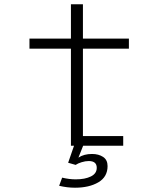

<svg xmlns="http://www.w3.org/2000/svg" viewBox="-20 -680 750 896"><path d="M325.5 0H311V-453H117.5V-500H311V-660H367V-500H581.5V-453H367V-45H555V0H368L346 55.5Q371.5 38.5 409.5 38.5Q440 38.5 461 52.2Q482 66 482 95Q482 145.5 439 170.8Q396 196 330 196Q293 196 256 187L270 149Q303.5 157 333 157Q376.5 157 404 143.5Q431.5 130 431.5 103Q431.5 71.5 394 71.5Q378.5 71.5 360.8 77Q343 82.5 333 89.5L298 79.5Z"/></svg>

Font: League Mono UltraLight
Style: Regular
Weight: 200
Width: 6
Designer: Tyler Finck
Foundry: The League of Moveable Type / Tyler Finck
Version: Version 2.210